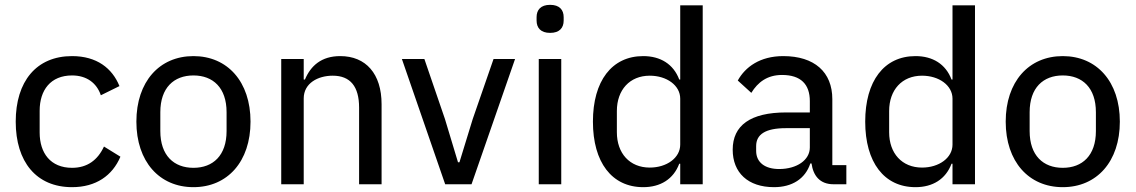

<svg xmlns="http://www.w3.org/2000/svg" viewBox="-20 -762 4696 794"><path d="M278 12C377 12 445 -36 478 -114L410 -156C384 -100 341 -68 278 -68C189 -68 144 -129 144 -214V-304C144 -389 189 -450 278 -450C338 -450 380 -419 397 -368L474 -406C444 -480 380 -530 278 -530C130 -530 45 -425 45 -259C45 -93 130 12 278 12Z M780 12C921 12 1016 -94 1016 -259C1016 -424 921 -530 780 -530C639 -530 544 -424 544 -259C544 -94 639 12 780 12ZM780 -68C699 -68 643 -119 643 -220V-298C643 -399 699 -450 780 -450C861 -450 917 -399 917 -298V-220C917 -119 861 -68 780 -68Z M1236 0V-355C1236 -418 1295 -449 1356 -449C1429 -449 1465 -404 1465 -317V0H1558V-331C1558 -457 1493 -530 1387 -530C1309 -530 1265 -490 1241 -433H1236V-518H1143V0Z M1930 0 2110 -518H2021L1935 -270L1880 -91H1874L1820 -270L1735 -518H1642L1821 0Z M2255 -626C2294 -626 2311 -647 2311 -677V-691C2311 -721 2294 -742 2255 -742C2216 -742 2199 -721 2199 -691V-677C2199 -647 2216 -626 2255 -626ZM2208 0H2301V-518H2208Z M2793 0H2886V-740H2793V-433H2789C2765 -497 2711 -530 2640 -530C2510 -530 2432 -427 2432 -259C2432 -91 2510 12 2640 12C2711 12 2765 -21 2789 -85H2793ZM2667 -69C2584 -69 2531 -128 2531 -215V-303C2531 -390 2584 -449 2667 -449C2737 -449 2793 -409 2793 -354V-164C2793 -109 2737 -69 2667 -69Z M3480 0V-79H3422V-352C3422 -464 3348 -530 3219 -530C3123 -530 3062 -485 3031 -429L3087 -378C3114 -422 3153 -452 3214 -452C3292 -452 3329 -413 3329 -344V-297H3231C3083 -297 3010 -243 3010 -143C3010 -48 3073 12 3181 12C3255 12 3310 -22 3331 -86H3336C3343 -36 3370 0 3427 0ZM3202 -63C3144 -63 3107 -90 3107 -138V-158C3107 -206 3145 -232 3230 -232H3329V-152C3329 -100 3275 -63 3202 -63Z M3919 0H4012V-740H3919V-433H3915C3891 -497 3837 -530 3766 -530C3636 -530 3558 -427 3558 -259C3558 -91 3636 12 3766 12C3837 12 3891 -21 3915 -85H3919ZM3793 -69C3710 -69 3657 -128 3657 -215V-303C3657 -390 3710 -449 3793 -449C3863 -449 3919 -409 3919 -354V-164C3919 -109 3863 -69 3793 -69Z M4375 12C4516 12 4611 -94 4611 -259C4611 -424 4516 -530 4375 -530C4234 -530 4139 -424 4139 -259C4139 -94 4234 12 4375 12ZM4375 -68C4294 -68 4238 -119 4238 -220V-298C4238 -399 4294 -450 4375 -450C4456 -450 4512 -399 4512 -298V-220C4512 -119 4456 -68 4375 -68Z"/></svg>

Font: IBM Plex Devanagari Text
Style: Regular
Weight: 450
Designer: Mike Abbink, Paul van der Laan, Pieter van Rosmalen, Erin McLaughlin
Foundry: Bold Monday
Version: Version 1.0